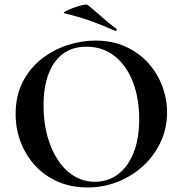

<svg xmlns="http://www.w3.org/2000/svg" viewBox="-20 -815 806 847"><path d="M366 12Q294 12 235.5 -13.5Q177 -39 135.5 -84Q94 -129 71.5 -187.5Q49 -246 49 -312Q49 -393 80.5 -454Q112 -515 164 -555.5Q216 -596 278 -616Q340 -636 401 -636Q475 -636 533.5 -609.5Q592 -583 633 -538Q674 -493 695.5 -436Q717 -379 717 -319Q717 -249 689 -189Q661 -129 612.5 -84Q564 -39 500.5 -13.5Q437 12 366 12ZM399 -13Q455 -13 499 -45Q543 -77 568.5 -139Q594 -201 594 -290Q594 -382 566 -454Q538 -526 486 -567.5Q434 -609 361 -609Q270 -609 221 -540Q172 -471 172 -349Q172 -276 189 -214.5Q206 -153 236.5 -107.5Q267 -62 308.5 -37.5Q350 -13 399 -13ZM488 -679Q437 -702 384.5 -721Q332 -740 266 -756Q256 -758 268.5 -765Q281 -772 302.5 -780Q324 -788 343.5 -792.5Q363 -797 367 -793Q397 -769 427 -742Q457 -715 492 -689Q496 -688 494.5 -682.5Q493 -677 488 -679Z"/></svg>

Font: Cormorant Garamond Light
Style: Regular
Weight: 300
Designer: Christian Thalmann (Catharsis Fonts)
Foundry: Catharsis Fonts
Version: Version 4.001